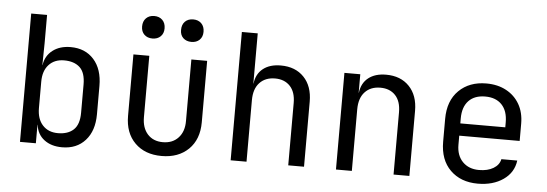

<svg xmlns="http://www.w3.org/2000/svg" viewBox="-50 -928 3097 1088"><g transform="rotate(5 1498.0 -383.5)"><path d="M331.1 9.8Q269.5 9.8 229.5 -20.5Q189.5 -50.8 182.6 -105H181.6V0H91.3V-730H181.6V-569.8L179.7 -444.8H180.7Q188.5 -498 229 -529.1Q269.5 -560.1 331.1 -560.1Q414.1 -560.1 463.1 -505.1Q512.2 -450.2 512.2 -355V-193.8Q512.2 -99.6 463.1 -44.9Q414.1 9.8 331.1 9.8ZM300.8 -67.9Q357.9 -67.9 389.9 -97.9Q421.9 -127.9 421.9 -194.8V-355Q421.9 -422.9 389.9 -452.4Q357.9 -481.9 300.8 -481.9Q246.1 -481.9 213.9 -447Q181.6 -412.1 181.6 -350.1V-200.2Q181.6 -138.2 213.9 -103Q246.1 -67.9 300.8 -67.9Z M1009.3 -648.9Q980.5 -648.9 962.4 -666Q944.8 -683.1 945.3 -711.9Q945.3 -741.7 962.4 -759.3Q980 -776.9 1009.3 -776.9Q1038.1 -776.9 1055.7 -759.3Q1073.2 -741.7 1073.2 -711.9Q1073.2 -683.1 1055.7 -666Q1038.1 -648.9 1009.3 -648.9ZM787.6 -648.9Q758.8 -648.9 741.2 -666Q723.6 -683.1 723.6 -711.9Q723.6 -741.7 741.2 -759.3Q758.8 -776.9 787.6 -776.9Q816.4 -776.9 834 -759.3Q851.6 -741.7 851.6 -711.9Q851.6 -683.1 834 -666Q816.4 -648.9 787.6 -648.9ZM897.5 9.8Q802.2 9.8 745.6 -46.4Q688.5 -103 688.5 -200.2V-549.8H778.8V-200.2Q778.8 -140.1 810.5 -104.5Q842.8 -68.8 897.5 -68.8Q953.1 -68.8 985.8 -104.5Q1018.6 -140.1 1018.1 -200.2V-549.8H1107.9V-200.2Q1107.9 -103 1050.3 -46.4Q992.2 9.8 897.5 9.8Z M1289.6 0V-730H1379.9V-444.8H1380.9Q1387.7 -500 1425.8 -530Q1463.9 -560.1 1526.4 -560.1Q1609.4 -560.1 1658.2 -509Q1707 -458 1707 -370.1V0H1617.2V-355Q1617.2 -417 1585.7 -450.4Q1554.2 -483.9 1500.5 -483.9Q1444.8 -483.9 1412.4 -449Q1379.9 -414.1 1379.9 -350.1V0Z M1888.7 0V-549.8H1979V-444.8H1980Q1986.8 -500 2024.9 -530Q2063 -560.1 2125.5 -560.1Q2208.5 -560.1 2257.3 -509Q2306.2 -458 2306.2 -370.1V0H2216.3V-354Q2216.3 -417 2184.8 -450.4Q2153.3 -483.9 2099.6 -483.9Q2043.9 -483.9 2011.5 -449Q1979 -414.1 1979 -350.1V0Z M2695.8 9.8Q2598.6 9.8 2539.3 -48.6Q2480 -106.9 2480 -210V-339.8Q2480 -442.9 2539.6 -501.5Q2599.1 -560.1 2695.8 -560.1Q2760.3 -560.1 2808.8 -533.9Q2857.4 -507.8 2884.5 -460.9Q2911.6 -414.1 2911.6 -350.1V-252H2567.9V-200.2Q2567.9 -139.2 2603 -103.5Q2638.2 -67.9 2695.8 -67.9Q2745.1 -67.9 2777.8 -87.4Q2810.5 -106.9 2817.4 -140.1H2907.7Q2898.9 -71.3 2840.6 -30.8Q2782.2 9.8 2695.8 9.8ZM2567.9 -321.8H2823.7V-350.1Q2823.7 -415 2790 -450.4Q2756.3 -485.8 2695.8 -485.8Q2634.8 -485.8 2601.3 -450.4Q2567.9 -415 2567.9 -350.1Z"/></g></svg>

Font: UDEV Gothic 35
Style: Regular
Weight: 400
Version: v2.1.0; ttfautohint (v1.8.4.7-5d5b-dirty) -l 6 -r 45 -G 200 